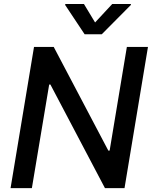

<svg xmlns="http://www.w3.org/2000/svg" viewBox="-20 -969 787 989"><path d="M742.2 -727.3 621.4 0H520.6L239.7 -533.4H233.3L144.2 0H34.4L155.2 -727.3H256.7L538 -193.2H544.7L633.5 -727.3ZM412.3 -948.5 469.8 -853.3 558.2 -948.5H654.5L653.8 -943.2L504.3 -792.6H415.8L315.7 -943.2L316.4 -948.5Z"/></svg>

Font: Karasuma Gothic
Style: Medium Italic
Weight: 500
Italic angle: 9.39998°
Designer: Rasmus Andersson / Ryoko Nishizuka
Foundry: Genbu
Version: Version 1.00